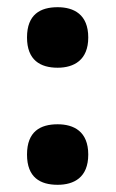

<svg xmlns="http://www.w3.org/2000/svg" viewBox="-20 -505 321 533"><path d="M140 -317C185 -317 225 -338 225 -401C225 -465 185 -485 140 -485C92 -485 55 -465 55 -401C55 -338 92 -317 140 -317ZM140 8C185 8 225 -12 225 -76C225 -140 185 -160 140 -160C92 -160 55 -140 55 -76C55 -12 92 8 140 8Z"/></svg>

Font: Noto Serif Devanagari Condensed Black
Style: Regular
Weight: 900
Width: 3
Designer: Universal Thirst, Indian Type Foundry and the Monotype Design Team
Foundry: Monotype Imaging Inc.
Version: Version 2.004